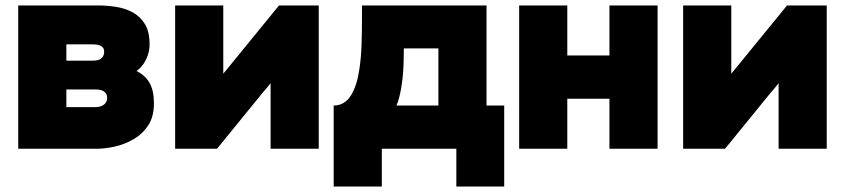

<svg xmlns="http://www.w3.org/2000/svg" viewBox="-20 -547 3107 706"><path d="M47 0V-527H339Q372 -527 405.5 -522Q439 -517 467 -502Q495 -487 512.5 -459Q530 -431 530 -384Q530 -362 523 -342.5Q516 -323 505 -308.5Q494 -294 482 -286Q514 -270 530 -242Q546 -214 546 -167Q546 -118 525 -86Q504 -54 471 -35Q438 -16 402 -8Q366 0 336 0ZM224 -153H329Q344 -153 354 -157.5Q364 -162 369 -169.5Q374 -177 374 -187Q374 -193 372 -198.5Q370 -204 365 -208.5Q360 -213 352 -215.5Q344 -218 332 -218H224ZM224 -324H322Q334 -324 342 -326.5Q350 -329 354.5 -334Q359 -339 361 -344.5Q363 -350 363 -356Q363 -366 358.5 -372Q354 -378 344.5 -381Q335 -384 320 -384H224Z M624 0V-527H801V-276Q807 -283 812.5 -290Q818 -297 824 -304L1006 -527H1152V0H975V-241Q968 -232 960.5 -223Q953 -214 945 -205L778 0Z M1207 139V-159Q1228 -159 1244 -169Q1260 -179 1271 -197Q1282 -215 1289.5 -238.5Q1297 -262 1301 -290Q1308 -334 1309.5 -383.5Q1311 -433 1311 -479Q1311 -491 1311 -503Q1311 -515 1311 -527H1769V-159H1834V139H1658V0H1384V139ZM1438 -159H1592V-369H1465Q1465 -341 1464 -312.5Q1463 -284 1460 -256Q1458 -239 1455 -222Q1452 -205 1448 -189.5Q1444 -174 1438 -159Z M1889 0V-527H2066V-343H2221V-527H2398V0H2221V-184H2066V0Z M2492 0V-527H2669V-276Q2675 -283 2680.5 -290Q2686 -297 2692 -304L2874 -527H3020V0H2843V-241Q2836 -232 2828.5 -223Q2821 -214 2813 -205L2646 0Z"/></svg>

Font: Onest Black
Style: Regular
Weight: 900
Designer: Dmitri Voloshin, Andrey Kudryavtsev
Foundry: Dmitri Voloshin, Andrey Kudryavtsev
Version: Version 1.000;gftools[0.9.33]